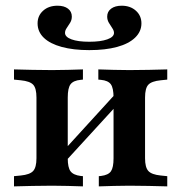

<svg xmlns="http://www.w3.org/2000/svg" viewBox="-20 -663 635 683"><path d="M440.3 -2.4Q409.7 -2.4 384.7 -1.6Q359.7 -0.8 331.5 0V-36.3L339.5 -37.1Q365.3 -40.3 374.6 -53.6Q383.9 -66.9 383.9 -100V-208.1H496V-100Q496 -67.7 507.7 -54.8Q519.4 -41.9 551.6 -38.7L575 -36.3V0Q541.1 -0.8 509.7 -1.6Q478.2 -2.4 440.3 -2.4ZM165.3 -2.4Q126.6 -2.4 95.2 -1.6Q63.7 -0.8 29.8 0V-36.3L54 -38.7Q86.3 -41.9 98 -54.8Q109.7 -67.7 109.7 -100V-316.1Q109.7 -349.2 98 -361.7Q86.3 -374.2 54 -377.4L29.8 -379.8V-416.1Q63.7 -415.3 95.2 -414.5Q126.6 -413.7 165.3 -413.7Q196 -413.7 221.4 -414.5Q246.8 -415.3 275 -416.1V-379.8L266.9 -379Q241.1 -376.6 231 -363.3Q221 -350 221 -316.1V-100Q221 -66.9 231 -53.6Q241.1 -40.3 266.9 -37.1L275 -36.3V0Q246.8 -0.8 221.4 -1.6Q196 -2.4 165.3 -2.4ZM383.9 -208.1V-316.1Q383.9 -350 374.2 -363.3Q364.5 -376.6 338.7 -379L329.8 -379.8V-416.1Q358.9 -415.3 384.3 -414.5Q409.7 -413.7 440.3 -413.7Q478.2 -413.7 509.7 -414.5Q541.1 -415.3 575 -416.1V-379.8L551.6 -377.4Q519.4 -374.2 507.7 -361.7Q496 -349.2 496 -316.1V-208.1ZM173.4 -46V-91.1L428.2 -370.2L429 -325ZM297.6 -484.7Q241.1 -484.7 199.6 -496Q158.1 -507.3 135.9 -528.6Q113.7 -550 113.7 -579.8Q113.7 -607.3 133.5 -625Q153.2 -642.7 184.7 -642.7Q208.1 -642.7 221.8 -632.3Q235.5 -621.8 235.5 -604Q235.5 -591.9 229.4 -581.9Q223.4 -571.8 217.3 -563.3Q211.3 -554.8 211.3 -546Q211.3 -531.5 234.3 -523Q257.3 -514.5 297.6 -514.5Q337.9 -514.5 361.7 -523Q385.5 -531.5 385.5 -546Q385.5 -554 379.4 -562.9Q373.4 -571.8 367.3 -581.9Q361.3 -591.9 361.3 -604Q361.3 -621.8 375.4 -632.3Q389.5 -642.7 412.9 -642.7Q443.5 -642.7 463.3 -625Q483.1 -607.3 483.1 -579.8Q483.1 -550.8 460.5 -529Q437.9 -507.3 396.4 -496Q354.8 -484.7 297.6 -484.7Z"/></svg>

Font: Playfair 9pt
Style: Bold
Weight: 700
Designer: Claus Eggers Sørensen
Foundry: Claus Eggers Sørensen
Version: Version 2.203